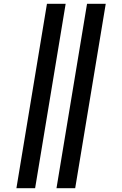

<svg xmlns="http://www.w3.org/2000/svg" viewBox="-20 -843 640 1006"><path d="M276 143 436 -823H534L374 143ZM66 143 226 -823H324L164 143Z"/></svg>

Font: Iosevka Slab Semibold Extended
Style: Italic
Weight: 600
Width: 7
Italic angle: -9°
Monospace: yes
Designer: Belleve Invis
Foundry: Belleve Invis
Version: Version 11.1.0; ttfautohint (v1.8.3)